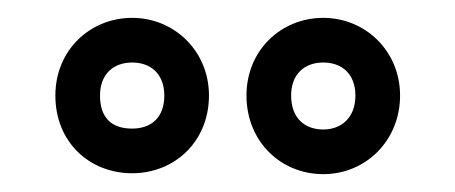

<svg xmlns="http://www.w3.org/2000/svg" viewBox="-20 -774 510 215"><path d="M128 -630C105 -630 92 -642 92 -667C92 -691 107 -704 128 -704C149 -704 164 -691 164 -667C164 -642 149 -630 128 -630ZM128 -580C176 -580 214 -616 214 -667C214 -717 175 -754 128 -754C81 -754 42 -718 42 -667C42 -615 80 -580 128 -580ZM342 -629C321 -629 306 -642 306 -667C306 -691 321 -704 342 -704C363 -704 378 -691 378 -667C378 -642 362 -629 342 -629ZM342 -579C390 -579 428 -617 428 -667C428 -717 389 -754 342 -754C295 -754 256 -718 256 -667C256 -616 294 -579 342 -579Z"/></svg>

Font: Asimov
Style: NarOu
Weight: 500
Designer: Google
Version: Version 2.000980; 2014